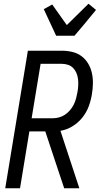

<svg xmlns="http://www.w3.org/2000/svg" viewBox="-20 -1006 540 1026"><path d="M8 0 129 -735H310Q339 -735 366.5 -728.5Q394 -722 415.5 -706Q437 -690 451 -666.5Q465 -643 471 -616Q477 -589 476.5 -560Q476 -531 471 -502Q466 -470 454 -437.5Q442 -405 419.5 -377Q397 -349 366 -330.5Q335 -312 303 -307L404 0H323L270 -159L222 -304H137L87 0ZM149 -374H261Q278 -374 295 -378.5Q312 -383 327 -393Q342 -403 354 -417Q366 -431 374 -447Q382 -463 386.5 -480Q391 -497 394 -514Q397 -531 398 -548.5Q399 -566 397 -583Q395 -600 388.5 -615.5Q382 -631 371 -642.5Q360 -654 344 -659.5Q328 -665 310 -665H197ZM280 -815 214 -957 259 -982 337 -872 453 -986 493 -953 428 -874 378 -815Z"/></svg>

Font: Iosevka Algr
Style: Italic
Weight: 400
Italic angle: -9°
Monospace: yes
Designer: Belleve Invis
Foundry: Belleve Invis
Version: Version 26.0.2; ttfautohint (v1.8.3)